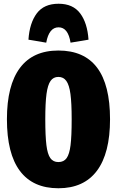

<svg xmlns="http://www.w3.org/2000/svg" viewBox="-20 -986 625 1026"><path d="M568 -349Q568 -167 498 -73.5Q428 20 292 20Q156 20 86.5 -72.5Q17 -165 17 -349Q17 -530 86.5 -623Q156 -716 292 -716Q568 -716 568 -349ZM222 -349Q222 -259 228 -210.5Q234 -162 249 -141Q264 -120 292 -120Q321 -120 336 -141Q351 -162 357 -210Q363 -258 363 -349Q363 -435 356.5 -483.5Q350 -532 334.5 -553.5Q319 -575 292 -575Q265 -575 250 -553.5Q235 -532 228.5 -484Q222 -436 222 -349ZM453 -774 357 -758Q344 -840 293 -840Q242 -840 227 -758L132 -774Q138 -863 176.5 -914.5Q215 -966 293 -966Q370 -966 408.5 -914.5Q447 -863 453 -774Z"/></svg>

Font: Fira Sans Extra Condensed Black
Style: Regular
Weight: 900
Width: 1
Designer: Carrois Corporate & Edenspiekermann AG
Foundry: Carrois Corporate GbR & Edenspiekermann AG
Version: Version 4.203